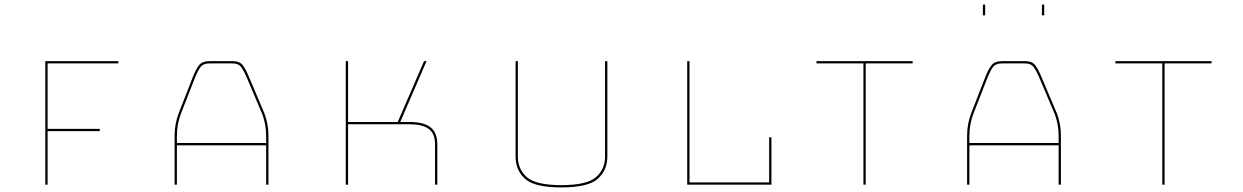

<svg xmlns="http://www.w3.org/2000/svg" viewBox="-20 -897 5432 839"><path d="M178 -90V-630H497V-620H188V-334H416V-324H188V-90Z M753 -303V-272H1143V-303Q1143 -330 1138.5 -353Q1134 -376 1127 -396L1058 -559Q1047 -585 1035 -602.5Q1023 -620 995 -620H897Q867 -620 855 -602.5Q843 -585 833 -560L769 -396Q762 -376 757.5 -353Q753 -330 753 -303ZM1143 -90V-262H753V-90H743V-303Q743 -331 747.5 -354.5Q752 -378 760 -400L824 -564Q835 -592 849 -611Q863 -630 897 -630H995Q1028 -630 1041.5 -611Q1055 -592 1067 -563L1136 -400Q1144 -378 1148.5 -354.5Q1153 -331 1153 -303V-90Z M1501 -90H1491V-630H1501V-364H1718L1833 -630H1844L1729 -364H1770Q1831 -364 1861 -341Q1891 -318 1891 -266V-90H1881V-266Q1881 -314 1853 -334Q1825 -354 1770 -354H1501Z M2233 -630H2243V-213Q2243 -157 2282.5 -122.5Q2322 -88 2433 -88Q2544 -88 2584 -122.5Q2624 -157 2624 -213V-630H2634V-213Q2634 -153 2592 -115.5Q2550 -78 2433 -78Q2316 -78 2274.5 -115.5Q2233 -153 2233 -213Z M2983 -90V-630H2993V-100H3341V-297H3351V-90Z M3753 -90V-620H3548V-630H3968V-620H3763V-90Z M4216 -303V-272H4606V-303Q4606 -330 4601.5 -353Q4597 -376 4590 -396L4521 -559Q4510 -585 4498 -602.5Q4486 -620 4458 -620H4360Q4330 -620 4318 -602.5Q4306 -585 4296 -560L4232 -396Q4225 -376 4220.5 -353Q4216 -330 4216 -303ZM4606 -90V-262H4216V-90H4206V-303Q4206 -331 4210.5 -354.5Q4215 -378 4223 -400L4287 -564Q4298 -592 4312 -611Q4326 -630 4360 -630H4458Q4491 -630 4504.5 -611Q4518 -592 4530 -563L4599 -400Q4607 -378 4611.5 -354.5Q4616 -331 4616 -303V-90ZM4285 -830H4275V-877H4285ZM4543 -830H4533V-877H4543Z M5059 -90V-620H4854V-630H5274V-620H5069V-90Z"/></svg>

Font: Bungee Hairline
Style: Regular
Weight: 400
Designer: David Jonathan Ross
Foundry: David Jonathan Ross
Version: Version 1.000;PS 1.0;hotconv 1.0.72;makeotf.lib2.5.5900